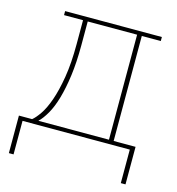

<svg xmlns="http://www.w3.org/2000/svg" viewBox="-100 -593 767 830"><g transform="rotate(15 284.0 -178.0)"><path d="M14 -18H73Q87 -29 105 -55Q123 -81 138.5 -125Q154 -169 164.5 -232Q175 -295 175 -381V-488H90V-506H523V-488H438V-18H536V150H515V0H35V150H14ZM417 -18V-488H196V-381Q196 -305 188 -245.5Q180 -186 167 -141Q154 -96 136.5 -65.5Q119 -35 101 -18Z"/></g></svg>

Font: IBM Plex Serif Thin
Style: Regular
Weight: 100
Designer: Mike Abbink, Paul van der Laan, Pieter van Rosmalen
Foundry: Bold Monday
Version: Version 3.001